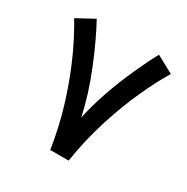

<svg xmlns="http://www.w3.org/2000/svg" viewBox="-153 -795 905 928"><g transform="rotate(30 300.0 -331.0)"><path d="M351.1 0H248.5Q228.5 -129.4 191.4 -245.6Q154.3 -361.3 110.8 -455.6Q69.3 -545.4 29.8 -609.4L126 -661.6Q175.8 -570.8 225.3 -448.7Q274.9 -326.7 299.8 -210.9Q332 -360.8 411.6 -536.1Q446.8 -613.8 473.6 -661.6L569.8 -609.4Q532.2 -548.8 489.3 -455.6Q445.8 -361.3 408.7 -245.6Q370.6 -126.5 351.1 0Z"/></g></svg>

Font: Vazirmatn UI FD NL Medium
Style: Regular
Weight: 500
Designer: Saber Rastikerdar
Foundry: Saber Rastikerdar
Version: Version 33.003